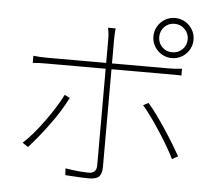

<svg xmlns="http://www.w3.org/2000/svg" viewBox="-57 -896 1114 987"><g transform="rotate(5 500.0 -402.0)"><path d="M734 -728Q734 -697 755 -676Q776 -655 807 -655Q838 -655 859.5 -676Q881 -697 881 -728Q881 -759 859.5 -780.5Q838 -802 807 -802Q776 -802 755 -780.5Q734 -759 734 -728ZM704 -728Q704 -757 718 -780.5Q732 -804 755.5 -818Q779 -832 807 -832Q836 -832 859.5 -818Q883 -804 897 -780.5Q911 -757 911 -728Q911 -700 897 -676.5Q883 -653 859.5 -639Q836 -625 807 -625Q779 -625 755.5 -639Q732 -653 718 -676.5Q704 -700 704 -728ZM507 -752Q506 -745 505.5 -735.5Q505 -726 504.5 -716Q504 -706 504 -697Q504 -674 504 -641.5Q504 -609 504 -578.5Q504 -548 504 -528Q504 -508 504 -468Q504 -428 504 -377.5Q504 -327 504 -274Q504 -221 504 -172.5Q504 -124 504 -88Q504 -52 504 -37Q504 -2 489.5 13Q475 28 437 28Q422 28 399 27Q376 26 353.5 24.5Q331 23 315 22L313 -13Q347 -7 379.5 -4Q412 -1 433 -1Q454 -1 464 -11.5Q474 -22 474 -42Q474 -60 474 -99Q474 -138 474 -188.5Q474 -239 474 -293.5Q474 -348 474 -397Q474 -446 474 -481Q474 -516 474 -528Q474 -545 474 -576.5Q474 -608 474 -641.5Q474 -675 474 -697Q474 -711 472 -727Q470 -743 468 -752ZM98 -575Q118 -573 132.5 -572Q147 -571 171 -571Q183 -571 220.5 -571Q258 -571 312 -571Q366 -571 427.5 -571Q489 -571 550.5 -571Q612 -571 665 -571Q718 -571 754 -571Q790 -571 800 -571Q814 -571 831 -572Q848 -573 865 -575V-540Q849 -541 833 -541Q817 -541 801 -541Q791 -541 755 -541Q719 -541 666 -541Q613 -541 551.5 -541Q490 -541 428.5 -541Q367 -541 313 -541Q259 -541 221.5 -541Q184 -541 172 -541Q149 -541 133 -540.5Q117 -540 98 -538ZM303 -375Q288 -344 265 -307Q242 -270 214.5 -232.5Q187 -195 160 -162Q133 -129 111 -105L82 -125Q107 -147 135 -180Q163 -213 190 -250.5Q217 -288 239.5 -324Q262 -360 276 -389ZM709 -385Q730 -361 754 -328Q778 -295 802.5 -258Q827 -221 848 -186.5Q869 -152 884 -125L854 -108Q841 -135 820.5 -170Q800 -205 776 -242Q752 -279 727.5 -313Q703 -347 682 -371Z"/></g></svg>

Font: Noto Sans SC Thin
Style: Regular
Weight: 100
Designer: Ryoko NISHIZUKA 西塚涼子 (kana, bopomofo & ideographs); Paul D. Hunt (Latin, Greek & Cyrillic); Sandoll Communications 산돌커뮤니
Foundry: Adobe
Version: Version 2.004-H2;hotconv 1.0.118;makeotfexe 2.5.65603